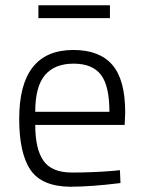

<svg xmlns="http://www.w3.org/2000/svg" viewBox="-20 -700 544 730"><path d="M406 -50 436 -53 438 -4Q325 10 247 10Q139 9 96 -54Q53 -117 53 -248Q53 -510 259 -510Q358 -510 407 -453.5Q456 -397 456 -273L454 -225H114Q114 -133 145.5 -88.5Q177 -44 253.5 -44Q330 -44 406 -50ZM114 -275H396Q396 -374 363.5 -416Q331 -458 259.5 -458Q188 -458 151 -414.5Q114 -371 114 -275ZM126 -631V-680H398V-631Z"/></svg>

Font: Titillium Web
Style: Light
Weight: 300
Version: Version 1.001;PS 57.000;hotconv 1.0.70;makeotf.lib2.5.55311